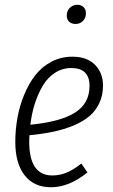

<svg xmlns="http://www.w3.org/2000/svg" viewBox="-20 -771 471 802"><path d="M295.9 -670.9Q278.8 -670.9 268.8 -680.4Q258.8 -689.9 258.8 -706.1Q258.8 -725.6 271.7 -738.3Q284.7 -751 303.2 -751Q319.3 -751 329.1 -741.2Q338.9 -731.4 338.9 -715.8Q338.9 -695.8 326.4 -683.3Q314 -670.9 295.9 -670.9ZM410.2 -413.1Q410.2 -373 395 -340.6Q379.9 -308.1 353.3 -285.6Q326.7 -263.2 287.4 -246.8Q248 -230.5 203.1 -220.9Q158.2 -211.4 103 -206.1Q102.1 -197.3 102.1 -179.2Q102.1 -38.1 198.2 -38.1Q230.5 -38.1 259 -50.3Q287.6 -62.5 319.8 -87.9L345.2 -50.8Q269 11.2 192.9 11.2Q122.1 11.2 83 -38.6Q43.9 -88.4 43.9 -178.2Q43.9 -228.5 52.7 -278.1Q61.5 -327.6 80.6 -374.3Q99.6 -420.9 127 -456.3Q154.3 -491.7 194.3 -512.9Q234.4 -534.2 282.2 -534.2Q343.3 -534.2 376.7 -500.5Q410.2 -466.8 410.2 -413.1ZM277.8 -486.8Q240.2 -486.8 209.5 -466.8Q178.7 -446.8 158.4 -412.4Q138.2 -377.9 125.2 -337.2Q112.3 -296.4 106.9 -250Q232.4 -262.2 293.2 -300.5Q354 -338.9 354 -412.1Q354 -486.8 277.8 -486.8Z"/></svg>

Font: Fira Sans Compressed Light
Style: Italic
Weight: 300
Width: 3
Italic angle: -8°
Designer: Carrois Corporate & Edenspiekermann AG
Foundry: Carrois Corporate GbR & Edenspiekermann AG
Version: Version 4.203;PS 004.203;hotconv 1.0.88;makeotf.lib2.5.64775